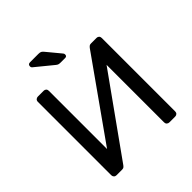

<svg xmlns="http://www.w3.org/2000/svg" viewBox="-233 -1048 1208 1208"><g transform="rotate(-45 371.0 -443.5)"><path d="M109.6 0Q99.4 0 93.1 -6.8Q86.7 -13.6 86.7 -23.7V-676.3Q86.7 -687.3 93.5 -693.6Q100.3 -700 110.4 -700H161.8Q172 -700 178.4 -693.6Q184.7 -687.3 184.7 -676.3V-158.7L557.9 -685.9Q560.8 -689.6 566.3 -694.8Q571.9 -700 582.6 -700H632.1Q642.3 -700 648.7 -693.6Q655.1 -687.3 655.1 -676.3V-22.9Q655.1 -12.7 648.7 -6.4Q642.3 0 632.1 0H580.8Q570.6 0 563.8 -6.4Q557 -12.7 557 -22.9V-535.5L184.7 -14.1Q182.7 -10.7 177 -5.4Q171.2 0 159.9 0ZM363.3 -750Q352.1 -750 345.2 -752.2Q338.2 -754.3 330.2 -761.3L214.1 -856.3Q209.1 -861.3 209.1 -868.3Q209.1 -887.5 228.1 -887.5H302.2Q316.4 -887.5 323.5 -883.7Q330.6 -879.9 339.2 -869.3L414 -779Q419 -774 419 -766Q419 -750 403 -750Z"/></g></svg>

Font: Rubik Light
Style: Regular
Weight: 300
Designer: Hubert and Fischer
Foundry: Hubert and Fischer
Version: Version 2.300;gftools[0.9.30]